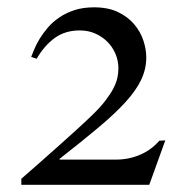

<svg xmlns="http://www.w3.org/2000/svg" viewBox="-20 -512 517 532"><path d="M301.8 -69.8Q336.4 -69.8 367.7 -83Q398.9 -96.2 421.4 -122.1L438 -123L393.6 0H39.1V-16.6Q62 -36.6 88.9 -60.3Q115.7 -84 142.6 -107.9Q169.4 -131.8 194.1 -154.3Q218.8 -176.8 236.8 -194.3Q258.3 -215.3 272.2 -233.4Q286.1 -251.5 294.2 -267.1Q302.2 -282.7 305.2 -296.1Q308.1 -309.6 308.1 -322.3Q308.1 -343.8 300 -362.8Q292 -381.8 277.6 -396.2Q263.2 -410.6 243.7 -419.2Q224.1 -427.7 201.2 -427.7Q160.2 -427.7 131.3 -406.5Q102.5 -385.3 81.5 -349.1L66.4 -354.5Q69.8 -362.8 75.4 -376.5Q81.1 -390.1 90.3 -405.3Q99.6 -420.4 112.8 -435.8Q126 -451.2 144.3 -463.6Q162.6 -476.1 186.3 -483.9Q210 -491.7 240.7 -491.7Q279.8 -491.7 307.1 -478.5Q334.5 -465.3 351.8 -444.8Q369.1 -424.3 377.2 -399.9Q385.3 -375.5 385.3 -353Q385.3 -320.8 371.3 -291.3Q357.4 -261.7 328.1 -229.5Q298.8 -197.3 253.4 -159.2Q208 -121.1 145 -71.8V-69.8Z"/></svg>

Font: BabelStone Englisc
Style: Regular
Weight: 400
Designer: Andrew West
Foundry: BabelStone
Version: Version 1.000 June 24, 2023